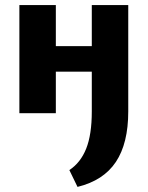

<svg xmlns="http://www.w3.org/2000/svg" viewBox="-20 -444 579 753"><path d="M284 289 252 223Q296 194 318 139Q340 84 340 -7V-424H483V-7Q483 118 434.5 191Q386 264 284 289ZM56 0V-424H199V0ZM126 -163V-263H411V-163Z"/></svg>

Font: Ysabeau Infant ExtraBold
Style: Regular
Weight: 800
Designer: Christian Thalmann (Catharsis Fonts)
Version: Version 2.001;gftools[0.9.30]; featfreeze: ss01,ss02,lnum